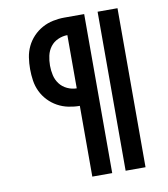

<svg xmlns="http://www.w3.org/2000/svg" viewBox="-82 -805 765 874"><g transform="rotate(-10 300.0 -367.5)"><path d="M428 0V-735H520V0ZM274 0V-327Q248 -327 221.5 -332.5Q195 -338 171.5 -351Q148 -364 129.5 -383.5Q111 -403 99.5 -427Q88 -451 84 -477.5Q80 -504 80 -531Q80 -558 84 -584.5Q88 -611 99.5 -635Q111 -659 129.5 -678.5Q148 -698 171.5 -711Q195 -724 221.5 -729.5Q248 -735 274 -735H366V0ZM274 -408V-654Q252 -654 230.5 -644.5Q209 -635 195.5 -617Q182 -599 177 -576.5Q172 -554 172 -531Q172 -508 177 -486Q182 -464 195.5 -446Q209 -428 230.5 -418Q252 -408 274 -408Z"/></g></svg>

Font: Iosevka Curly Medium Extended
Style: Regular
Weight: 500
Width: 7
Monospace: yes
Designer: Belleve Invis
Foundry: Belleve Invis
Version: Version 11.1.0; ttfautohint (v1.8.3)